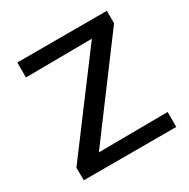

<svg xmlns="http://www.w3.org/2000/svg" viewBox="-150 -796 921 934"><g transform="rotate(-30 310.0 -329.0)"><path d="M579 -84V0H60L59 -71L438 -577L66 -574V-658H569V-588L191 -81Z"/></g></svg>

Font: Ysabeau Semibold
Style: Regular
Weight: 600
Designer: Christian Thalmann (Catharsis Fonts)
Version: Version 0.003